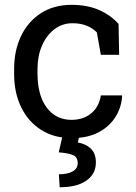

<svg xmlns="http://www.w3.org/2000/svg" viewBox="-20 -558 561 790"><path d="M274.9 10.3Q203.1 10.3 149.9 -23.2Q96.7 -56.6 67.4 -116.2Q38.1 -175.8 38.1 -253.9V-274.4Q38.1 -349.6 66.4 -409.2Q94.7 -468.8 147.9 -503.4Q201.2 -538.1 274.9 -538.1Q338.9 -538.1 387 -517.1Q435.1 -496.1 467.8 -459.5L470.2 -332.5H395L378.4 -424.8Q361.8 -441.9 336.9 -452.1Q312 -462.4 278.3 -462.4Q235.4 -462.4 202.9 -437Q170.4 -411.6 152.3 -369.1Q134.3 -326.7 134.3 -274.4V-253.9Q134.3 -196.3 151.1 -153.8Q168 -111.3 199.5 -88.1Q231 -64.9 274.4 -64.9Q323.2 -64.9 355.5 -91.8Q387.7 -118.7 395 -165.5H481.4L482.4 -162.6Q480 -117.2 455.6 -77.6Q431.2 -38.1 386 -13.9Q340.8 10.3 274.9 10.3ZM225.6 212.4 222.2 159.2Q257.3 159.2 278.6 147.5Q299.8 135.7 299.8 112.8Q299.8 89.8 282.2 81.1Q264.6 72.3 221.7 68.8L241.2 -15.6H310.1L300.3 28.3Q332.5 33.7 353.5 53.2Q374.5 72.8 374.5 111.3Q374.5 157.2 335.9 184.8Q297.4 212.4 225.6 212.4Z"/></svg>

Font: Roboto Slab LO
Style: Regular
Weight: 400
Designer: Google
Version: Version 2.000